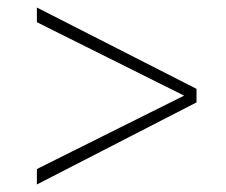

<svg xmlns="http://www.w3.org/2000/svg" viewBox="-20 -505 600 510"><path d="M469 -251 78 -446V-485L502 -269V-233L78 -15V-56Z"/></svg>

Font: Titillium Web ExtraLight
Style: Regular
Weight: 275
Version: Version 1.002;PS 57.000;hotconv 1.0.70;makeotf.lib2.5.55311